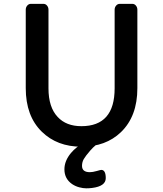

<svg xmlns="http://www.w3.org/2000/svg" viewBox="-20 -769 869 1023"><path d="M413.6 -96.7Q590.8 -96.7 590.8 -298.3V-717.3Q590.8 -730 598.9 -739.3Q606.9 -748.5 618.2 -748.5H685.1Q696.3 -748.5 704.1 -739.3Q711.9 -730 711.9 -717.3V-299.3Q711.9 -148.9 624 -64.5Q543.5 12.7 414.1 12.7Q284.2 12.7 202.6 -67.4Q117.2 -150.9 117.2 -299.3V-717.3Q117.2 -730 125.2 -739.3Q133.3 -748.5 144.5 -748.5H211.4Q222.7 -748.5 230.5 -739.3Q238.3 -730 238.3 -717.3V-298.3Q238.3 -197.3 287.6 -145.5Q333 -96.7 413.6 -96.7ZM519.5 136.2Q543.5 136.2 543.5 180.2Q543.5 223.1 471.2 232.4Q456.1 234.4 439.5 234.4Q422.9 234.4 402.3 229Q381.8 223.6 364.3 211.9Q323.2 183.6 323.2 133.3Q323.2 87.9 358.4 45.9Q385.3 13.7 429.7 -10.3L452.1 -25.4L504.9 -35.2L526.9 -21.5Q487.8 2 461.4 32.5Q435.1 63 426 79.1Q417 95.2 417 114.7Q417 148.4 459 148.4Q473.6 148.4 494.9 142.3Q516.1 136.2 519.5 136.2Z"/></svg>

Font: Capriola
Style: Regular
Weight: 400
Designer: Viktoriya Grabowska
Foundry: Viktoriya Grabowska
Version: Version 1.007